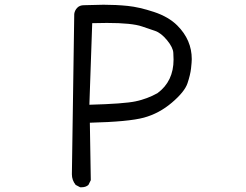

<svg xmlns="http://www.w3.org/2000/svg" viewBox="-20 -776 1040 812"><path d="M325 16H319L300 6Q284 -14 284 -39L294 -717Q296 -732 306.5 -743Q317 -754 335 -754L418 -756Q471 -756 520 -751Q569 -746 631 -725.5Q693 -705 730 -668Q791 -607 791 -526Q791 -514 788 -487Q785 -460 773 -424Q761 -388 707 -342Q653 -296 588.5 -278.5Q524 -261 360 -257L364 -14L354 6Q343 16 325 16ZM358 -333Q505 -337 554 -347.5Q603 -358 646 -382Q714 -432 714 -524Q714 -529 713 -552Q712 -575 686.5 -606Q661 -637 635.5 -645.5Q610 -654 581 -664Q538 -679 432 -679L370 -678Z"/></svg>

Font: Xiaolai Mono SC
Style: Regular
Weight: 400
Monospace: yes
Designer: LXGW / Nozomi Seto
Version: Version 3.113;September 30, 2024